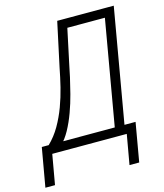

<svg xmlns="http://www.w3.org/2000/svg" viewBox="-173 -806 914 1073"><g transform="rotate(-15 284.5 -269.0)"><path d="M491.2 -52.2 481.4 0H28.3L37.6 -52.2ZM50.3 -52.2 10.7 172.9H-44.9L-5.4 -52.2ZM537.1 -52.2 498 172.4H441.9L481.4 -52.2ZM543 -710.9 532.7 -658.7H270.5L279.8 -710.9ZM587.4 -710.9 463.9 0H407.7L531.2 -710.9ZM260.3 -710.9H315.9L261.2 -453.6Q256.8 -429.7 247.6 -388.2Q238.3 -346.7 225.3 -296.4Q212.4 -246.1 193.8 -195.3Q175.3 -144.5 151.9 -101.8Q128.4 -59.1 99.4 -31.2Q70.3 -3.4 34.2 0H2L9.3 -51.8L33.7 -51.3Q73.2 -89.4 101.1 -137.7Q128.9 -186 148.7 -239.3Q168.5 -292.5 181.9 -347.2Q195.3 -401.9 205.1 -453.6Z"/></g></svg>

Font: Roboto Condensed Light
Style: Italic
Weight: 300
Italic angle: -12°
Designer: Christian Robertson
Foundry: Google
Version: Version 3.0; 2020